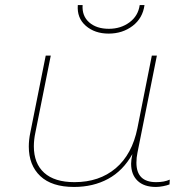

<svg xmlns="http://www.w3.org/2000/svg" viewBox="-20 -737 736 760"><path d="M652 -26 651 -7Q641 -3 625.5 0Q610 3 597 3Q550 3 524.5 -21.5Q499 -46 499 -89Q499 -104 504 -127Q467 -61 408 -29Q349 3 273 3Q185 3 139.5 -40Q94 -83 94 -157Q94 -184 100 -212L161 -517H181L120 -212Q114 -184 114 -158Q114 -90 155 -53Q196 -16 275 -16Q373 -16 438 -71Q503 -126 524 -230L581 -517H601L524 -132Q520 -113 520 -93Q520 -16 598 -16Q630 -16 652 -26ZM288 -717H307Q304 -674 333 -648.5Q362 -623 411 -623Q458 -623 492.5 -648.5Q527 -674 533 -717H552Q545 -665 505 -634.5Q465 -604 410 -604Q355 -604 319.5 -635Q284 -666 288 -717Z"/></svg>

Font: Montserrat Alternates Thin
Style: Italic
Weight: 250
Italic angle: -11.3°
Designer: Julieta Ulanovsky
Foundry: Julieta Ulanovsky
Version: Version 7.200